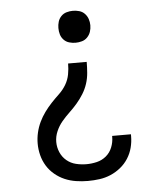

<svg xmlns="http://www.w3.org/2000/svg" viewBox="-53 -574 707 844"><g transform="rotate(-5 300.0 -152.5)"><path d="M300 -387Q286 -387 272 -391Q258 -395 248 -405.5Q238 -416 234 -429.5Q230 -443 230 -458Q230 -472 234 -485.5Q238 -499 248 -509.5Q258 -520 272 -524Q286 -528 300 -528Q314 -528 328 -524Q342 -520 352 -509.5Q362 -499 366.5 -485.5Q371 -472 371 -458Q371 -443 366.5 -429.5Q362 -416 352 -405.5Q342 -395 328 -391Q314 -387 300 -387ZM301 223Q275 223 249 219Q223 215 199.5 205Q176 195 155.5 178Q135 161 121.5 139Q108 117 101.5 91.5Q95 66 95 40Q95 16 100.5 -8Q106 -32 116.5 -54Q127 -76 141.5 -96Q156 -116 172.5 -133.5Q189 -151 207 -168Q225 -185 237.5 -206Q250 -227 254.5 -251Q259 -275 259 -299H341Q341 -275 339 -250.5Q337 -226 329.5 -203Q322 -180 309 -159Q296 -138 280 -119.5Q264 -101 246 -84Q228 -67 212.5 -48.5Q197 -30 187 -7Q177 16 177 40Q177 64 186.5 86Q196 108 214 123Q232 138 255 143.5Q278 149 301 149Q324 149 347 143.5Q370 138 388 123Q406 108 415 85.5Q424 63 424 40V35H507V43Q507 69 500.5 94Q494 119 480 141Q466 163 445.5 179.5Q425 196 401.5 206Q378 216 352.5 219.5Q327 223 301 223Z"/></g></svg>

Font: Iosevka Etoile
Style: Regular
Weight: 400
Designer: Belleve Invis
Foundry: Belleve Invis
Version: Version 33.2.4